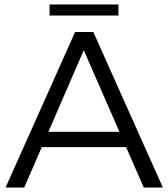

<svg xmlns="http://www.w3.org/2000/svg" viewBox="-20 -844 758 864"><path d="M318 -700H400L713 0H627L357 -618L89 0H5ZM143 -251H568V-182H143ZM203 -824H513V-774H203Z"/></svg>

Font: Alexandria Light
Style: Regular
Weight: 300
Designer: Mohamed Gaber
Foundry: Kief Type Foundry
Version: Version 5.100